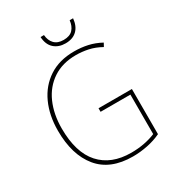

<svg xmlns="http://www.w3.org/2000/svg" viewBox="-212 -1032 1075 1171"><g transform="rotate(-30 325.5 -446.5)"><path d="M343 -350H578V-32Q534 -11 482 -0.5Q430 10 379 10Q220 10 140 -87.5Q60 -185 60 -355Q60 -462 98 -545.5Q136 -629 209 -677Q282 -725 386 -725Q436 -725 481.5 -715Q527 -705 571 -681L558 -657Q513 -682 470 -691Q427 -700 385 -700Q290 -700 223 -655.5Q156 -611 121.5 -533Q87 -455 87 -355Q87 -186 164 -100.5Q241 -15 381 -15Q430 -15 474 -23.5Q518 -32 553 -47V-325H343ZM483 -903Q478 -850 448.5 -821.5Q419 -793 368 -793Q319 -793 288 -821Q257 -849 254 -903H278Q281 -864 303.5 -840.5Q326 -817 368 -817Q412 -817 433.5 -840.5Q455 -864 459 -903Z"/></g></svg>

Font: Noto Sans Bengali SemiCondensed Thin
Style: Regular
Weight: 100
Width: 4
Designer: Joana Ranito - Universal Thirst; Jelle Bosma - Monotype Design Team
Foundry: Universal Thirst ehf.
Version: Version 3.000; ttfautohint (v1.8.4.7-5d5b)